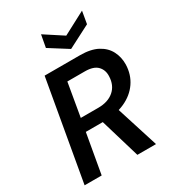

<svg xmlns="http://www.w3.org/2000/svg" viewBox="-218 -1049 1056 1169"><g transform="rotate(-30 310.0 -464.5)"><path d="M27 0 150 -700H398Q474 -700 521.5 -674.5Q569 -649 591 -606Q613 -563 612 -512Q610 -442 573.5 -389Q537 -336 473 -307Q409 -278 324 -278H196L147 0ZM398 0 306 -309H431L529 0ZM212 -367H335Q404 -367 445 -402.5Q486 -438 488 -501Q490 -544 463 -572Q436 -600 375 -600H252ZM545 -929 530 -842 371 -760 241 -842 257 -929 386 -845Z"/></g></svg>

Font: DM Sans 17pt SemiBold
Style: Italic
Weight: 600
Italic angle: -10°
Version: Version 4.004;gftools[0.9.30]